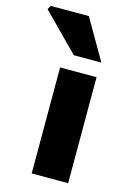

<svg xmlns="http://www.w3.org/2000/svg" viewBox="-183 -817 588 875"><g transform="rotate(15 111.0 -380.0)"><path d="M58 0V-500H230V0ZM104 -570 -66 -742 -56 -760H124L234 -570Z"/></g></svg>

Font: Source Sans 3 Black
Style: Regular
Weight: 900
Designer: Paul D. Hunt
Foundry: Adobe
Version: Version 3.046;hotconv 1.0.118;makeotfexe 2.5.65603